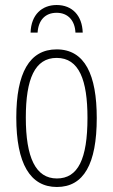

<svg xmlns="http://www.w3.org/2000/svg" viewBox="-20 -736 452 766"><path d="M206 -716C148 -716 104 -678 102 -606H130C133 -655 160 -685 206 -685C252 -685 279 -653 281 -606H310C308 -674 268 -716 206 -716ZM366 -265C366 -437 319 -539 206 -539C97 -539 45 -444 45 -267C45 -84 100 10 207 10C314 10 366 -82 366 -265ZM83 -267C83 -421 119 -505 206 -505C296 -505 329 -416 329 -266C329 -101 291 -24 207 -24C122 -24 83 -108 83 -267Z"/></svg>

Font: Noto Sans ExtraCondensed ExtraLight
Style: Regular
Weight: 200
Width: 2
Designer: Monotype Design Team
Foundry: Monotype Imaging Inc.
Version: Version 2.013